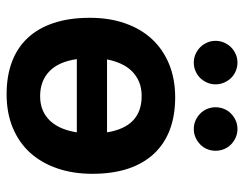

<svg xmlns="http://www.w3.org/2000/svg" viewBox="-100 -638 749 590"><g transform="rotate(90 275.0 -343.5)"><path d="M514.6 -252Q514.6 -193.4 498 -144.8Q481.4 -96.2 450.2 -61.5Q418.9 -26.9 373.3 -7.8Q327.6 11.2 270 11.2Q214.8 11.2 171.4 -4.9Q127.9 -21 97.7 -53Q67.4 -85 51.3 -133.1Q35.2 -181.2 35.2 -245.1Q35.2 -304.2 52 -352.5Q68.8 -400.9 100.3 -435.1Q131.8 -469.2 177.2 -488Q222.7 -506.8 279.8 -506.8Q335.4 -506.8 378.9 -490.5Q422.4 -474.1 452.6 -441.9Q482.9 -409.7 498.8 -362.1Q514.6 -314.5 514.6 -252ZM275.9 -91.8Q300.8 -91.8 319.8 -100.1Q338.9 -108.4 352.5 -123.3Q366.2 -138.2 374.8 -158.9Q383.3 -179.7 387.2 -204.6H162.1Q170.4 -147.9 200 -119.9Q229.5 -91.8 275.9 -91.8ZM275.9 -403.8Q251 -403.8 231.9 -395.8Q212.9 -387.7 199 -373.5Q185.1 -359.4 176.3 -339.8Q167.5 -320.3 163.1 -297.4H387.2Q370.1 -403.8 275.9 -403.8ZM239.7 -630.9Q239.7 -617.2 234.4 -605Q229 -592.8 220.2 -583.7Q211.4 -574.7 199 -569.3Q186.5 -564 172.9 -564Q159.2 -564 147 -569.3Q134.8 -574.7 125.7 -583.7Q116.7 -592.8 111.3 -605Q106 -617.2 106 -630.9Q106 -644.5 111.3 -657Q116.7 -669.4 125.7 -678.5Q134.8 -687.5 147 -692.9Q159.2 -698.2 172.9 -698.2Q186.5 -698.2 199 -692.9Q211.4 -687.5 220.2 -678.5Q229 -669.4 234.4 -657Q239.7 -644.5 239.7 -630.9ZM443.8 -630.9Q443.8 -617.2 438.7 -605Q433.6 -592.8 424.3 -583.7Q415 -574.7 402.8 -569.3Q390.6 -564 377 -564Q362.8 -564 350.8 -569.3Q338.9 -574.7 329.6 -583.7Q320.3 -592.8 315.2 -605Q310.1 -617.2 310.1 -630.9Q310.1 -644.5 315.2 -657Q320.3 -669.4 329.6 -678.5Q338.9 -687.5 350.8 -692.9Q362.8 -698.2 377 -698.2Q390.6 -698.2 402.8 -692.9Q415 -687.5 424.3 -678.5Q433.6 -669.4 438.7 -657Q443.8 -644.5 443.8 -630.9ZM0 -496.1Z"/></g></svg>

Font: Code New Roman
Style: Bold
Weight: 700
Monospace: yes
Designer: Sam Radian
Foundry: Code New Roman
Version: Version 1.508 October 19, 2014